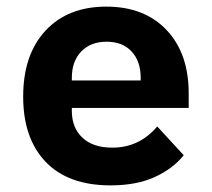

<svg xmlns="http://www.w3.org/2000/svg" viewBox="-20 -548 640 580"><path d="M50 -256Q50 -383 117.5 -455.5Q185 -528 301 -528Q416 -528 483 -457.5Q550 -387 550 -266V-222H197V-213Q197 -162 229 -132Q261 -102 319 -102Q401 -102 455 -166L535 -79Q502 -38 447 -13Q392 12 314 12Q186 12 118 -59Q50 -130 50 -256ZM197 -313V-305H405V-313Q405 -363 377.5 -392.5Q350 -422 302 -422Q254 -422 225.5 -392.5Q197 -363 197 -313Z"/></svg>

Font: iA Writer Duo S
Style: Bold
Weight: 700
Designer: Mike Abbink, Paul van der Laan, Pieter van Rosmalen, Oliver Reichenstein
Foundry: Bold Monday and Information Architects Inc.
Version: Version 2.000